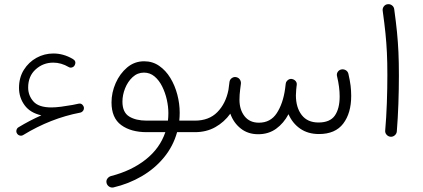

<svg xmlns="http://www.w3.org/2000/svg" viewBox="-20 -616 1985 902"><path d="M60.1 11.2Q55.2 3.9 57.4 -4.9Q59.6 -13.7 66.9 -18.1Q120.1 -50.3 174.3 -74.2Q121.6 -85.9 95.5 -121.8Q69.3 -157.7 69.3 -203.1Q69.3 -251.5 92 -287.8Q114.7 -324.2 151.6 -344.5Q188.5 -364.7 231 -364.7Q277.8 -364.7 321.3 -339.4Q339.8 -329.1 331.5 -311Q328.1 -302.7 319.3 -299.6Q310.5 -296.4 303.2 -300.8Q267.6 -321.8 230 -321.8Q182.6 -321.8 147.5 -290Q112.3 -258.3 112.3 -204.6Q112.3 -167.5 137 -139.4Q161.6 -111.3 221.7 -111.3Q240.7 -111.3 267.3 -114.7Q293.9 -118.2 320.8 -123Q335 -126 349.1 -128.9Q351.1 -129.4 352.5 -129.4Q363.8 -130.4 370.6 -119.6Q373 -116.2 374 -111.8Q375 -107.4 373.5 -103Q373.5 -103 373.5 -102.5Q373 -101.6 373 -101.1Q372.6 -100.1 372.6 -99.6Q372.1 -99.1 372.1 -98.6Q371.6 -98.1 371.6 -97.7Q366.2 -88.9 356.9 -86.9Q218.3 -60.5 89.4 18.1Q82 22.9 73.2 20.8Q64.5 18.6 60.1 11.2Z M669.4 4.9Q594.7 4.9 549.3 -28.6Q503.9 -62 503.9 -134.8Q503.9 -181.2 523.4 -225.6Q543 -270 577.4 -299.1Q611.8 -328.1 657.2 -328.1Q696.8 -328.1 727.8 -306.6Q758.8 -285.2 780.3 -249.8Q801.8 -214.4 813 -171.6Q824.2 -128.9 824.2 -86.9Q824.2 -67.9 822.3 -49.3H895.5Q906.7 -49.3 914.6 -41.3Q922.4 -33.2 922.4 -22Q922.4 -10.7 914.6 -2.9Q906.7 4.9 895.5 4.9H812Q793.5 71.3 750.2 123.8Q707 176.3 646 211.9Q585 247.6 512.7 264.6Q501.5 266.6 492.2 260.3Q482.9 253.9 480.5 243.2Q478 231.9 484.6 222.9Q491.2 213.9 502 210.9Q597.2 186.5 664.1 133.8Q731 81.1 756.8 4.9ZM668.9 -49.3H769Q771 -66.9 771 -85Q771 -114.7 763.7 -147.7Q756.3 -180.7 741.9 -209.7Q727.5 -238.8 706.1 -256.8Q684.6 -274.9 656.2 -274.9Q626 -274.9 603 -253.7Q580.1 -232.4 567.6 -200.9Q555.2 -169.4 555.2 -138.7Q555.2 -88.4 586.7 -68.8Q618.2 -49.3 668.9 -49.3Z M868.7 -22Q868.7 -33.2 876.5 -41.3Q884.3 -49.3 895.5 -49.3Q961.9 -49.3 1001.2 -89.4Q1040.5 -129.4 1053.2 -193.4Q1054.7 -207.5 1058.1 -231Q1059.6 -242.2 1068.6 -248.8Q1077.6 -255.4 1088.4 -253.9Q1090.3 -253.4 1092.3 -252.9Q1092.8 -252.9 1092.8 -252.4Q1093.3 -252.4 1093.8 -252.4Q1103.5 -249 1108.4 -239.7Q1108.9 -239.3 1108.9 -238.8Q1108.9 -238.8 1109.4 -237.8Q1112.8 -231 1111.8 -222.7L1111.3 -219.2Q1110.4 -208 1108.4 -196.8Q1105 -170.4 1105 -147.5Q1105 -100.6 1128.9 -70.1Q1152.8 -39.6 1196.3 -39.6Q1251 -39.6 1280.3 -84.5Q1309.6 -129.4 1319.3 -198.2Q1320.3 -209.5 1322.3 -222.7Q1323.2 -230.5 1328.1 -235.8Q1328.1 -235.8 1328.6 -236.3Q1328.6 -236.3 1329.1 -236.8Q1338.4 -246.6 1350.6 -245.1Q1357.4 -244.1 1363.3 -240.2Q1376.5 -231 1374 -215.3L1373.5 -213.4Q1373 -204.1 1371.6 -195.3Q1370.1 -180.7 1370.1 -168.5Q1370.1 -111.3 1397.2 -75.9Q1424.3 -40.5 1476.1 -40.5Q1530.3 -40.5 1553 -73Q1575.7 -105.5 1575.7 -163.1Q1575.7 -206.5 1563.5 -257.3Q1560.5 -268.6 1566.4 -277.8Q1572.3 -287.1 1583 -289.6Q1594.2 -292 1604 -286.4Q1613.8 -280.8 1616.7 -269.5Q1624 -237.8 1627 -213.9Q1629.9 -189.9 1629.9 -165.5Q1629.9 -84.5 1592.5 -35.4Q1555.2 13.7 1478.5 13.7Q1426.8 13.7 1390.4 -11.5Q1354 -36.6 1335.4 -79.6Q1313 -37.1 1277.3 -11.2Q1241.7 14.6 1192.9 14.6Q1145 14.6 1111.1 -12.2Q1077.1 -39.1 1062 -82Q1033.7 -42.5 991.7 -18.8Q949.7 4.9 895.5 4.9Q884.3 4.9 876.5 -2.9Q868.7 -10.7 868.7 -22Z M1777.8 -565.9Q1776.4 -577.1 1783.4 -586.2Q1790.5 -595.2 1801.3 -596.2Q1812.5 -597.7 1821.5 -590.8Q1830.6 -584 1832 -572.8Q1840.3 -512.7 1845 -465.6Q1849.6 -418.5 1851.8 -371.1Q1854 -323.7 1854 -261.7Q1854 -198.2 1851.6 -128.7Q1849.1 -59.1 1844.2 1.5Q1843.3 12.2 1834.5 19.8Q1825.7 27.3 1814.5 26.4Q1803.7 25.4 1796.1 16.8Q1788.6 8.3 1789.6 -2.4Q1794.9 -63 1797.4 -132.1Q1799.8 -201.2 1799.8 -263.7Q1799.8 -323.7 1797.6 -369.1Q1795.4 -414.6 1790.8 -460.2Q1786.1 -505.9 1777.8 -565.9Z"/></svg>

Font: Mikhak Light
Style: Regular
Weight: 300
Designer: Amin Abedi
Version: Version 3.3